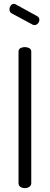

<svg xmlns="http://www.w3.org/2000/svg" viewBox="-20 -975 258 995"><path d="M76 -707Q76 -720 86 -725.5Q96 -731 109 -731Q121 -731 131.5 -725.5Q142 -720 142 -707V-26Q142 -13 131.5 -6.5Q121 0 109 0Q96 0 86 -6.5Q76 -13 76 -26ZM42 -905Q29 -911 29 -927Q29 -937 35.5 -946Q42 -955 53 -955Q57 -955 62 -952L173 -891Q184 -885 184 -873Q184 -862 176.5 -853.5Q169 -845 158 -845Q152 -845 148 -848Z"/></svg>

Font: Dosis
Style: Book
Weight: 400
Designer: EdgarTolentino, PabloImpallari, IginoMarini
Foundry: EdgarTolentino, PabloImpallari, IginoMarini
Version: Version 1.007